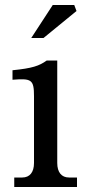

<svg xmlns="http://www.w3.org/2000/svg" viewBox="-20 -748 358 768"><path d="M209 -96V-506H167C136 -484 109 -475 30 -467V-429C106 -435 116 -430 116 -363V-96C116 -59 99 -38 69 -38H37V0H288V-38H256C226 -38 209 -59 209 -96ZM105 -596H154L286 -704L277 -728H191Z"/></svg>

Font: LT Superior Serif Medium
Style: Regular
Weight: 500
Designer: Daniel Lyons
Foundry: LyonsType
Version: Version 2.120;FEAKit 1.0